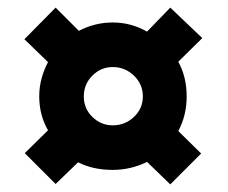

<svg xmlns="http://www.w3.org/2000/svg" viewBox="-20 -606 598 504"><path d="M83 -353Q83 -377 89 -399.5Q95 -422 106 -443L44 -503L126 -586L187 -525Q229 -547 276 -547Q324 -547 366 -523L427 -586L511 -506L448 -444Q470 -404 470 -353Q470 -303 448 -262L508 -203L427 -122L366 -181Q346 -171 323 -165.5Q300 -160 276 -160Q224 -160 185 -180L126 -123L45 -204L106 -264Q83 -304 83 -353ZM200 -353Q200 -321 222.5 -299Q245 -277 276 -277Q308 -277 331.5 -299Q355 -321 355 -353Q355 -385 331.5 -407.5Q308 -430 276 -430Q245 -430 222.5 -407.5Q200 -385 200 -353Z"/></svg>

Font: Noto Sans SemiCondensed Black
Style: Regular
Weight: 900
Width: 4
Designer: Monotype Design Team
Foundry: Monotype Imaging Inc.
Version: Version 2.013; ttfautohint (v1.8.4.7-5d5b)